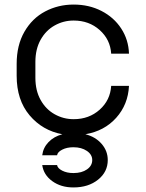

<svg xmlns="http://www.w3.org/2000/svg" viewBox="-20 -588 638 841"><path d="M467 -212H545Q541 -130 489 -72Q437 -14 354 0Q398 11 425 42Q452 73 452 113Q452 165 409.5 199Q367 233 302 233H301Q247 233 209 205.5Q171 178 165 135H230Q232 149 252.5 159.5Q273 170 301 170H302Q338 170 361 154Q384 138 384 113Q384 89 360.5 73Q337 57 302 57H301Q273 57 252.5 67.5Q232 78 230 92H165Q169 59 192.5 34.5Q216 10 253 0Q166 -16 109.5 -83Q53 -150 53 -256V-308Q53 -390 87 -449Q121 -508 178 -538Q235 -568 302 -568H303Q370 -568 424.5 -540Q479 -512 511 -463Q543 -414 545 -353H467Q463 -415 416.5 -456.5Q370 -498 303 -498H302Q258 -498 219.5 -476.5Q181 -455 158 -414Q135 -373 135 -317V-247Q135 -191 158 -150Q181 -109 219.5 -87.5Q258 -66 302 -66H303Q370 -66 416.5 -107.5Q463 -149 467 -212Z"/></svg>

Font: Kakao Big Sans
Style: Regular
Weight: 400
Designer: Park Young-rak; Lee Sang-min; Kim Jung-jin; Min Bon; Park Min-gyu;
Foundry: Kakao Corporation
Version: Version 2.003